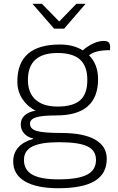

<svg xmlns="http://www.w3.org/2000/svg" viewBox="-20 -796 625 1018"><path d="M564 -545Q564 -535 563 -530Q485 -530 452 -503Q500 -455 500 -376Q500 -184 279 -184Q204 -184 171.5 -174Q139 -164 139 -140Q139 -112 175 -101.5Q211 -91 304 -91Q422 -91 484 -56Q546 -21 546 46Q546 125 482.5 163.5Q419 202 289 202Q174 202 112 165.5Q50 129 50 60Q50 16 77 -14.5Q104 -45 155 -59V-62Q125 -69 107.5 -89Q90 -109 90 -137Q90 -165 110.5 -184Q131 -203 168 -209Q123 -233 97.5 -273Q72 -313 72 -364Q72 -560 298 -560Q369 -560 419 -529Q445 -552 474.5 -565.5Q504 -579 530 -579Q548 -579 556 -571.5Q564 -564 564 -545ZM443 -372Q443 -445 404.5 -480Q366 -515 285 -515Q128 -515 128 -372Q128 -304 168.5 -267.5Q209 -231 285 -231Q367 -231 405 -264.5Q443 -298 443 -372ZM293 -42Q197 -42 152 -19.5Q107 3 107 52Q107 105 151.5 130Q196 155 289 155Q393 155 441 130.5Q489 106 489 52Q489 2 443.5 -20Q398 -42 293 -42ZM152 -776H202L294 -682L385 -776H434L320 -644H267Z"/></svg>

Font: Krub Light
Style: Regular
Weight: 300
Designer: Ekaluck Peanpanawate
Foundry: Cadson Demak Co.,Ltd.
Version: Version 1.000; ttfautohint (v1.6)